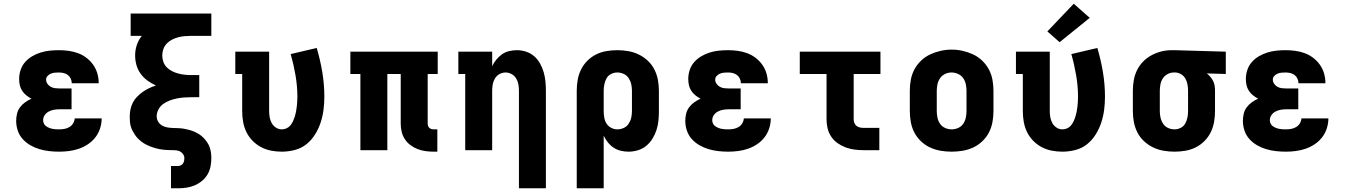

<svg xmlns="http://www.w3.org/2000/svg" viewBox="-20 -808 7240 1033"><path d="M298 8Q271 8 244.5 5Q218 2 192.5 -5.5Q167 -13 143.5 -26.5Q120 -40 102 -60Q84 -80 75.5 -105.5Q67 -131 67 -158Q67 -177 71.5 -196Q76 -215 87.5 -230.5Q99 -246 115 -257.5Q131 -269 149 -277Q134 -285 121 -295.5Q108 -306 99 -320Q90 -334 86.5 -350Q83 -366 83 -383Q83 -408 91 -432Q99 -456 115.5 -474.5Q132 -493 153.5 -505.5Q175 -518 199 -525.5Q223 -533 248 -535.5Q273 -538 297 -538Q323 -538 349 -534.5Q375 -531 399.5 -522Q424 -513 445 -497Q466 -481 481 -460Q496 -439 503.5 -413.5Q511 -388 511 -362Q511 -361 511 -361Q511 -361 511 -360H366Q366 -360 366 -360.5Q366 -361 366 -361Q366 -373 360.5 -385Q355 -397 345 -404.5Q335 -412 322.5 -415Q310 -418 297 -418Q286 -418 275 -417Q264 -416 254 -412Q244 -408 236 -399.5Q228 -391 228 -380Q228 -368 235 -357.5Q242 -347 253 -341Q264 -335 276 -333.5Q288 -332 300 -332H365V-220H300Q285 -220 270.5 -217.5Q256 -215 242.5 -208Q229 -201 220.5 -188.5Q212 -176 212 -161Q212 -152 216 -143.5Q220 -135 227.5 -129.5Q235 -124 243.5 -120.5Q252 -117 261 -115Q270 -113 279.5 -112.5Q289 -112 298 -112Q312 -112 326.5 -114.5Q341 -117 353.5 -124.5Q366 -132 373.5 -144.5Q381 -157 382 -171H527Q527 -144 518.5 -117.5Q510 -91 493.5 -69.5Q477 -48 454 -32.5Q431 -17 405 -8Q379 1 352 4.5Q325 8 298 8Z M900 205V85H939Q946 85 953 81.5Q960 78 964.5 71.5Q969 65 970.5 57.5Q972 50 972 43Q972 30 963 19Q954 8 942 4Q930 0 916.5 0Q903 0 890 -0.5Q877 -1 864 -2Q851 -3 838.5 -5.5Q826 -8 813.5 -11.5Q801 -15 788.5 -20Q776 -25 764.5 -31Q753 -37 742.5 -45Q732 -53 723 -62Q714 -71 706.5 -82Q699 -93 693 -104.5Q687 -116 683.5 -128.5Q680 -141 679 -154Q678 -167 678 -181Q678 -200 682 -219.5Q686 -239 695 -256.5Q704 -274 718 -288Q732 -302 748 -313.5Q764 -325 782 -333.5Q800 -342 819 -348Q795 -359 773.5 -374.5Q752 -390 736.5 -411.5Q721 -433 714 -458.5Q707 -484 707 -510Q707 -538 716 -565.5Q725 -593 743 -615H683V-735H1117V-615H1009Q991 -615 973.5 -613.5Q956 -612 939 -607.5Q922 -603 906 -595Q890 -587 877.5 -574Q865 -561 859 -544Q853 -527 853 -510Q853 -492 859 -475Q865 -458 877.5 -445.5Q890 -433 906 -425Q922 -417 939 -412.5Q956 -408 973.5 -406Q991 -404 1009 -404H1052V-285H1009Q989 -285 969.5 -283.5Q950 -282 930.5 -278Q911 -274 892.5 -267Q874 -260 858 -248.5Q842 -237 832.5 -219Q823 -201 823 -182Q823 -167 831 -153.5Q839 -140 852 -132.5Q865 -125 880 -122.5Q895 -120 909.5 -119.5Q924 -119 939 -118.5Q954 -118 969 -115.5Q984 -113 998.5 -109Q1013 -105 1026.5 -99Q1040 -93 1052.5 -85Q1065 -77 1075.5 -66Q1086 -55 1094.5 -42.5Q1103 -30 1108 -16Q1113 -2 1115 13Q1117 28 1117 43Q1117 66 1112.5 88.5Q1108 111 1096.5 130.5Q1085 150 1067 165Q1049 180 1028 189Q1007 198 984.5 201.5Q962 205 939 205Z M1496 8Q1467 8 1438.5 2.5Q1410 -3 1384.5 -16.5Q1359 -30 1338.5 -51Q1318 -72 1305.5 -98Q1293 -124 1288 -152.5Q1283 -181 1283 -210V-410H1246V-530H1428V-210Q1428 -193 1431 -176.5Q1434 -160 1442 -145.5Q1450 -131 1464.5 -121.5Q1479 -112 1496 -112Q1509 -112 1521.5 -117.5Q1534 -123 1542.5 -133.5Q1551 -144 1556.5 -156Q1562 -168 1566 -180.5Q1570 -193 1572.5 -206Q1575 -219 1576.5 -232.5Q1578 -246 1579 -259Q1580 -272 1580 -286Q1580 -344 1570 -402.5Q1560 -461 1544 -517L1684 -550Q1703 -486 1714 -420Q1725 -354 1725 -287Q1725 -252 1720.5 -217Q1716 -182 1705 -148.5Q1694 -115 1675 -84.5Q1656 -54 1628.5 -32Q1601 -10 1566 -1Q1531 8 1496 8Z M2313 8Q2291 8 2269 5Q2247 2 2226.5 -6Q2206 -14 2188 -27.5Q2170 -41 2158 -59.5Q2146 -78 2141 -99.5Q2136 -121 2136 -143V-410H2064V0H1919V-410H1865V-530H2335V-410H2281V-143Q2281 -137 2283 -131Q2285 -125 2289.5 -120.5Q2294 -116 2300.5 -114Q2307 -112 2313 -112H2333V8Z M2772 205V-320Q2772 -337 2769 -354Q2766 -371 2757 -386Q2748 -401 2732.5 -409.5Q2717 -418 2700 -418Q2683 -418 2667.5 -409.5Q2652 -401 2643 -386Q2634 -371 2631 -354Q2628 -337 2628 -320V0H2483V-410H2446V-530H2628V-452Q2637 -471 2650.5 -487.5Q2664 -504 2681 -516Q2698 -528 2719 -533Q2740 -538 2761 -538Q2786 -538 2810.5 -530Q2835 -522 2854 -505.5Q2873 -489 2885.5 -466.5Q2898 -444 2905 -420Q2912 -396 2914.5 -370.5Q2917 -345 2917 -320V205Z M3083 205V-320Q3083 -349 3088 -378Q3093 -407 3106 -433.5Q3119 -460 3140 -481Q3161 -502 3187 -515Q3213 -528 3242.5 -533Q3272 -538 3301 -538Q3330 -538 3359.5 -533Q3389 -528 3416 -515Q3443 -502 3465 -481.5Q3487 -461 3500.5 -434.5Q3514 -408 3519.5 -379Q3525 -350 3525 -320V-210Q3525 -184 3522.5 -158.5Q3520 -133 3512 -108.5Q3504 -84 3490.5 -62Q3477 -40 3457 -23.5Q3437 -7 3412 0.5Q3387 8 3362 8Q3340 8 3319.5 3Q3299 -2 3281.5 -13.5Q3264 -25 3250.5 -42Q3237 -59 3228 -78V205ZM3301 -112Q3319 -112 3335.5 -119.5Q3352 -127 3362 -142Q3372 -157 3376 -174.5Q3380 -192 3380 -210V-320Q3380 -338 3376 -355.5Q3372 -373 3362 -388Q3352 -403 3335.5 -410.5Q3319 -418 3301 -418Q3284 -418 3268 -410Q3252 -402 3243.5 -387Q3235 -372 3231.5 -354.5Q3228 -337 3228 -320V-210Q3228 -193 3231 -175.5Q3234 -158 3243 -143.5Q3252 -129 3268 -120.5Q3284 -112 3301 -112Z M3898 8Q3871 8 3844.5 5Q3818 2 3792.5 -5.5Q3767 -13 3743.5 -26.5Q3720 -40 3702 -60Q3684 -80 3675.5 -105.5Q3667 -131 3667 -158Q3667 -177 3671.5 -196Q3676 -215 3687.5 -230.5Q3699 -246 3715 -257.5Q3731 -269 3749 -277Q3734 -285 3721 -295.5Q3708 -306 3699 -320Q3690 -334 3686.5 -350Q3683 -366 3683 -383Q3683 -408 3691 -432Q3699 -456 3715.5 -474.5Q3732 -493 3753.5 -505.5Q3775 -518 3799 -525.5Q3823 -533 3848 -535.5Q3873 -538 3897 -538Q3923 -538 3949 -534.5Q3975 -531 3999.5 -522Q4024 -513 4045 -497Q4066 -481 4081 -460Q4096 -439 4103.5 -413.5Q4111 -388 4111 -362Q4111 -361 4111 -361Q4111 -361 4111 -360H3966Q3966 -360 3966 -360.5Q3966 -361 3966 -361Q3966 -373 3960.5 -385Q3955 -397 3945 -404.5Q3935 -412 3922.5 -415Q3910 -418 3897 -418Q3886 -418 3875 -417Q3864 -416 3854 -412Q3844 -408 3836 -399.5Q3828 -391 3828 -380Q3828 -368 3835 -357.5Q3842 -347 3853 -341Q3864 -335 3876 -333.5Q3888 -332 3900 -332H3965V-220H3900Q3885 -220 3870.5 -217.5Q3856 -215 3842.5 -208Q3829 -201 3820.5 -188.5Q3812 -176 3812 -161Q3812 -152 3816 -143.5Q3820 -135 3827.5 -129.5Q3835 -124 3843.5 -120.5Q3852 -117 3861 -115Q3870 -113 3879.5 -112.5Q3889 -112 3898 -112Q3912 -112 3926.5 -114.5Q3941 -117 3953.5 -124.5Q3966 -132 3973.5 -144.5Q3981 -157 3982 -171H4127Q4127 -144 4118.5 -117.5Q4110 -91 4093.5 -69.5Q4077 -48 4054 -32.5Q4031 -17 4005 -8Q3979 1 3952 4.5Q3925 8 3898 8Z M4627 0Q4603 0 4578.5 -3Q4554 -6 4531 -14.5Q4508 -23 4487.5 -37Q4467 -51 4453 -71.5Q4439 -92 4433 -116Q4427 -140 4427 -165V-410H4283V-530H4717V-410H4573V-165Q4573 -155 4577 -145.5Q4581 -136 4589 -130Q4597 -124 4607 -122Q4617 -120 4627 -120H4711V0Z M5100 8Q5070 8 5040.5 3Q5011 -2 4984 -14.5Q4957 -27 4935 -48Q4913 -69 4899.5 -95Q4886 -121 4880.5 -150.5Q4875 -180 4875 -210V-320Q4875 -350 4880.5 -379.5Q4886 -409 4900 -435Q4914 -461 4936 -482Q4958 -503 4985 -515.5Q5012 -528 5041 -534.5Q5070 -541 5100 -541Q5130 -541 5159 -534.5Q5188 -528 5215 -515.5Q5242 -503 5264 -482Q5286 -461 5300 -435Q5314 -409 5319.5 -379.5Q5325 -350 5325 -320V-210Q5325 -180 5319.5 -150.5Q5314 -121 5300.5 -95Q5287 -69 5265 -48Q5243 -27 5216 -14.5Q5189 -2 5159.5 3Q5130 8 5100 8ZM5100 -112Q5118 -112 5135 -119.5Q5152 -127 5162 -141.5Q5172 -156 5176 -174Q5180 -192 5180 -210V-320Q5180 -338 5176 -356Q5172 -374 5161.5 -388.5Q5151 -403 5134 -410.5Q5117 -418 5099 -418Q5081 -418 5064.5 -410Q5048 -402 5038 -387.5Q5028 -373 5024 -355.5Q5020 -338 5020 -320V-210Q5020 -192 5024 -174Q5028 -156 5038 -141.5Q5048 -127 5065 -119.5Q5082 -112 5100 -112Z M5696 8Q5667 8 5638.5 2.5Q5610 -3 5584.5 -16.5Q5559 -30 5538.5 -51Q5518 -72 5505.5 -98Q5493 -124 5488 -152.5Q5483 -181 5483 -210V-410H5446V-530H5628V-210Q5628 -193 5631 -176.5Q5634 -160 5642 -145.5Q5650 -131 5664.5 -121.5Q5679 -112 5696 -112Q5709 -112 5721.5 -117.5Q5734 -123 5742.5 -133.5Q5751 -144 5756.5 -156Q5762 -168 5766 -180.5Q5770 -193 5772.5 -206Q5775 -219 5776.5 -232.5Q5778 -246 5779 -259Q5780 -272 5780 -286Q5780 -344 5770 -402.5Q5760 -461 5744 -517L5884 -550Q5903 -486 5914 -420Q5925 -354 5925 -287Q5925 -252 5920.5 -217Q5916 -182 5905 -148.5Q5894 -115 5875 -84.5Q5856 -54 5828.5 -32Q5801 -10 5766 -1Q5731 8 5696 8ZM5681 -581 5615 -639 5757 -788 5843 -712Z M6299 8Q6270 8 6240.5 3Q6211 -2 6184 -15Q6157 -28 6135 -48.5Q6113 -69 6099.5 -95.5Q6086 -122 6080.5 -151Q6075 -180 6075 -210V-320Q6075 -348 6080 -376.5Q6085 -405 6097.5 -430.5Q6110 -456 6130 -476.5Q6150 -497 6175 -510.5Q6200 -524 6227.5 -531Q6255 -538 6284 -538Q6288 -538 6292 -538Q6296 -538 6300 -538L6575 -530V-410L6473 -413Q6483 -405 6492 -394.5Q6501 -384 6507 -372Q6513 -360 6515 -346.5Q6517 -333 6517 -320V-210Q6517 -181 6512 -152Q6507 -123 6494 -96.5Q6481 -70 6460 -49Q6439 -28 6413 -15Q6387 -2 6357.5 3Q6328 8 6299 8ZM6299 -112Q6316 -112 6332 -120Q6348 -128 6356.5 -143Q6365 -158 6368.5 -175.5Q6372 -193 6372 -210V-320Q6372 -337 6369 -353.5Q6366 -370 6358 -384.5Q6350 -399 6335.5 -408Q6321 -417 6305 -418H6300Q6299 -418 6297.5 -418Q6296 -418 6295 -418Q6278 -418 6262 -409.5Q6246 -401 6236.5 -386.5Q6227 -372 6223.5 -354.5Q6220 -337 6220 -320V-210Q6220 -192 6224 -174.5Q6228 -157 6238 -142Q6248 -127 6264.5 -119.5Q6281 -112 6299 -112Z M6898 8Q6871 8 6844.5 5Q6818 2 6792.5 -5.5Q6767 -13 6743.5 -26.5Q6720 -40 6702 -60Q6684 -80 6675.5 -105.5Q6667 -131 6667 -158Q6667 -177 6671.5 -196Q6676 -215 6687.5 -230.5Q6699 -246 6715 -257.5Q6731 -269 6749 -277Q6734 -285 6721 -295.5Q6708 -306 6699 -320Q6690 -334 6686.5 -350Q6683 -366 6683 -383Q6683 -408 6691 -432Q6699 -456 6715.5 -474.5Q6732 -493 6753.5 -505.5Q6775 -518 6799 -525.5Q6823 -533 6848 -535.5Q6873 -538 6897 -538Q6923 -538 6949 -534.5Q6975 -531 6999.5 -522Q7024 -513 7045 -497Q7066 -481 7081 -460Q7096 -439 7103.5 -413.5Q7111 -388 7111 -362Q7111 -361 7111 -361Q7111 -361 7111 -360H6966Q6966 -360 6966 -360.5Q6966 -361 6966 -361Q6966 -373 6960.5 -385Q6955 -397 6945 -404.5Q6935 -412 6922.5 -415Q6910 -418 6897 -418Q6886 -418 6875 -417Q6864 -416 6854 -412Q6844 -408 6836 -399.5Q6828 -391 6828 -380Q6828 -368 6835 -357.5Q6842 -347 6853 -341Q6864 -335 6876 -333.5Q6888 -332 6900 -332H6965V-220H6900Q6885 -220 6870.5 -217.5Q6856 -215 6842.5 -208Q6829 -201 6820.5 -188.5Q6812 -176 6812 -161Q6812 -152 6816 -143.5Q6820 -135 6827.5 -129.5Q6835 -124 6843.5 -120.5Q6852 -117 6861 -115Q6870 -113 6879.5 -112.5Q6889 -112 6898 -112Q6912 -112 6926.5 -114.5Q6941 -117 6953.5 -124.5Q6966 -132 6973.5 -144.5Q6981 -157 6982 -171H7127Q7127 -144 7118.5 -117.5Q7110 -91 7093.5 -69.5Q7077 -48 7054 -32.5Q7031 -17 7005 -8Q6979 1 6952 4.5Q6925 8 6898 8Z"/></svg>

Font: Iosevka Curly Slab HvEx
Style: Regular
Weight: 900
Width: 7
Monospace: yes
Designer: Belleve Invis
Foundry: Belleve Invis
Version: Version 11.1.0; ttfautohint (v1.8.3)